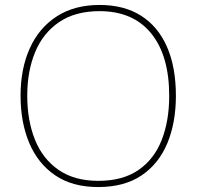

<svg xmlns="http://www.w3.org/2000/svg" viewBox="-20 -745 794 775"><path d="M690 -358Q690 -250 655.5 -167Q621 -84 551.5 -37Q482 10 376 10Q272 10 202.5 -37.5Q133 -85 98 -168Q63 -251 63 -359Q63 -467 100 -549.5Q137 -632 208.5 -678.5Q280 -725 382 -725Q481 -725 549.5 -681.5Q618 -638 654 -556Q690 -474 690 -358ZM90 -359Q90 -259 121 -181.5Q152 -104 216 -59.5Q280 -15 377 -15Q475 -15 538.5 -58.5Q602 -102 632.5 -179.5Q663 -257 663 -358Q663 -521 590 -610.5Q517 -700 382 -700Q284 -700 219 -656Q154 -612 122 -535Q90 -458 90 -359Z"/></svg>

Font: Noto Sans Cham Thin
Style: Regular
Weight: 250
Version: Version 2.002